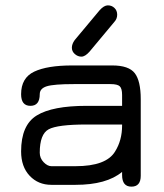

<svg xmlns="http://www.w3.org/2000/svg" viewBox="-20 -697 620 724"><path d="M317.4 -502Q300.8 -483.4 287.1 -483.4Q273.4 -483.4 262.2 -493.2Q251 -502.9 251 -517.1Q251 -531.2 261.7 -545.9L355.5 -658.2Q372.1 -676.8 386.7 -676.8Q401.4 -676.8 411.6 -667Q421.9 -657.2 421.9 -641.6Q421.9 -626 411.1 -614.3ZM306.6 -297.9H440.4V-338.9Q440.4 -363.3 431.6 -371.6Q422.9 -379.9 396.5 -379.9H258.8Q182.6 -379.9 156.2 -371.6Q129.9 -363.3 129.9 -341.8Q129.9 -297.9 94.7 -297.9Q59.6 -297.9 59.6 -341.8Q59.6 -403.3 108.9 -426.8Q158.2 -450.2 252 -450.2H403.3Q465.8 -450.2 488.3 -420.9Q510.7 -391.6 510.7 -323.2V-34.2Q510.7 6.8 475.6 6.8Q440.4 6.8 440.4 -37.1V-48.8Q381.8 0 264.6 0H173.8Q124 0 91.8 -34.2Q59.6 -68.4 59.6 -126Q59.6 -225.6 118.7 -261.7Q177.7 -297.9 306.6 -297.9ZM440.4 -227.5H306.6Q197.3 -227.5 163.6 -209.5Q129.9 -191.4 129.9 -121.1Q129.9 -100.6 144.5 -85.4Q159.2 -70.3 173.8 -70.3H264.6Q380.9 -70.3 414.1 -126Q440.4 -168 440.4 -223.6Q440.4 -225.6 440.4 -227.5Z"/></svg>

Font: Jura
Style: DemiBold
Weight: 600
Version: Version 2.5